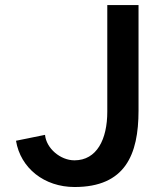

<svg xmlns="http://www.w3.org/2000/svg" viewBox="-20 -731 642 762"><path d="M43.5 -172.4C61.5 -63.5 155.8 11.2 275.9 11.2C476.6 11.2 529.8 -116.7 529.8 -292V-710.9H405.8V-287.6C405.8 -178.2 364.3 -94.7 275.4 -94.7C219.2 -94.7 163.6 -142.6 158.7 -195.8Z"/></svg>

Font: Ride
Style: Bold
Weight: 700
Version: Version 3.000